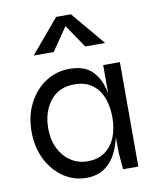

<svg xmlns="http://www.w3.org/2000/svg" viewBox="-86 -829 741 905"><g transform="rotate(-10 284.5 -376.0)"><path d="M254 10Q195 10 145.5 -23.5Q96 -57 66.5 -115.5Q37 -174 37 -249Q37 -324 67 -383Q97 -442 148.5 -476Q200 -510 264 -510Q334 -510 370.5 -474.5Q407 -439 420.5 -380Q434 -321 434 -249Q434 -211 426 -166.5Q418 -122 398.5 -81.5Q379 -41 344 -15.5Q309 10 254 10ZM274 -66Q325 -66 358.5 -91Q392 -116 408 -157.5Q424 -199 424 -249Q424 -304 407.5 -345.5Q391 -387 357.5 -410.5Q324 -434 274 -434Q199 -434 158 -381.5Q117 -329 117 -249Q117 -196 137.5 -154.5Q158 -113 193.5 -89.5Q229 -66 274 -66ZM424 -500H504V0H431Q431 0 429.5 -18Q428 -36 426 -60Q424 -84 424 -100ZM316 -762 451 -601H356L261 -741H301L205 -601H109L245 -762Z"/></g></svg>

Font: Syne
Style: Regular
Weight: 400
Designer: Lucas Descroix
Foundry: Bonjour Monde
Version: Version 2.200